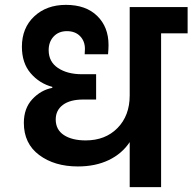

<svg xmlns="http://www.w3.org/2000/svg" viewBox="-20 -769 791 789"><path d="M751 -632H642V0H513V-185Q481 -137 426.5 -111Q372 -85 300 -85Q204 -85 141 -132Q78 -179 78 -264Q78 -324 113 -361.5Q148 -399 195 -408V-412Q142 -426 106 -468Q70 -510 70 -577Q70 -654 120.5 -701.5Q171 -749 251 -749Q333 -749 379.5 -703.5Q426 -658 426 -584Q426 -568 424 -546H328L329 -568Q329 -600 309 -620.5Q289 -641 255 -641Q221 -641 200.5 -619Q180 -597 180 -563Q180 -515 218.5 -489.5Q257 -464 316 -464H375V-360H322Q268 -360 238.5 -338Q209 -316 209 -278Q209 -236 242.5 -214Q276 -192 332 -192Q413 -192 463 -243Q513 -294 513 -377V-740H751Z"/></svg>

Font: MSTAGE SemiBold
Style: Regular
Weight: 600
Designer: Ninad Kale (Devanagari), Jonny Pinhorn (Latin)
Foundry: Indian Type Foundry
Version: 4.004